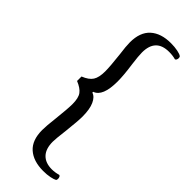

<svg xmlns="http://www.w3.org/2000/svg" viewBox="-298 -775 977 977"><g transform="rotate(45 191.0 -286.0)"><path d="M119 30Q119 0 126 -58Q135 -139 135 -172Q135 -216 120 -236.5Q105 -257 68 -272V-304Q106 -319 120.5 -341.5Q135 -364 135 -408Q135 -443 126 -522Q119 -573 119 -601Q119 -674 159 -710Q199 -746 270 -746Q297 -746 319 -741.5Q341 -737 348 -731Q352 -728 352 -720Q352 -714 349.5 -708.5Q347 -703 342 -702Q321 -708 295 -708Q199 -708 199 -608Q199 -583 206 -530Q216 -460 216 -416Q216 -308 165 -291V-285Q188 -278 202 -247Q216 -216 216 -162Q216 -132 207 -51Q199 13 199 34Q199 85 224 111Q249 137 295 137Q318 137 342 130Q347 131 349.5 136.5Q352 142 352 149Q352 157 348 160Q340 165 318.5 169.5Q297 174 270 174Q199 174 159 138.5Q119 103 119 30Z"/></g></svg>

Font: Arima Madurai
Style: Regular
Weight: 400
Designer: Joana Correia and Natanael Gama
Foundry: NDISCOVER
Version: Version 1.019